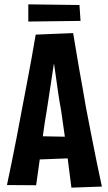

<svg xmlns="http://www.w3.org/2000/svg" viewBox="-20 -857 498 882"><path d="M308 5Q301 -50 293.5 -109Q286 -168 278 -228.5Q270 -289 261 -348Q253 -391 247 -432Q241 -473 236 -510Q231 -547 226 -579.5Q221 -612 217 -639L144 -698L316 -705Q323 -664 330 -621.5Q337 -579 344.5 -536Q352 -493 360 -449.5Q368 -406 375 -363Q388 -296 400.5 -231.5Q413 -167 425 -109Q437 -51 448 0ZM122 -123V-232L330 -228V-131ZM146 -6 12 -7Q22 -55 33.5 -110.5Q45 -166 57 -228.5Q69 -291 81 -356Q92 -413 103 -471Q114 -529 124.5 -586.5Q135 -644 144 -698L316 -705L239 -631Q233 -598 226 -554Q219 -510 211.5 -458.5Q204 -407 195 -351Q185 -293 177 -233.5Q169 -174 161.5 -116.5Q154 -59 146 -6ZM110 -758V-837L345 -834L350 -761Z"/></svg>

Font: Truculenta ExtraBold
Style: Regular
Weight: 800
Version: Version 1.002